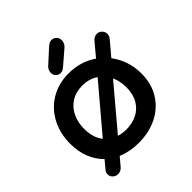

<svg xmlns="http://www.w3.org/2000/svg" viewBox="-262 -1140 1365 1365"><g transform="rotate(-45 420.0 -458.0)"><path d="M773 -672 687 -570Q723 -523 742.5 -465Q762 -407 762 -342Q762 -241 715.5 -165Q669 -89 587 -47.5Q505 -6 399 -6Q311 -6 238 -37L190 20Q181 32 168 39.5Q155 47 140 47Q117 47 100.5 32Q84 17 84 -5Q84 -13 85.5 -19Q87 -25 93 -34L146 -97Q100 -142 75 -205Q50 -268 50 -346Q50 -451 94 -533.5Q138 -616 216.5 -662.5Q295 -709 396 -709Q516 -709 608 -645L686 -738Q696 -752 709.5 -759Q723 -766 736 -766Q758 -766 774 -750Q790 -734 790 -712Q790 -692 773 -672ZM239 -208 523 -544Q473 -579 402 -579Q338 -579 291.5 -549.5Q245 -520 220 -468.5Q195 -417 195 -351Q195 -263 239 -208ZM594 -460 330 -147Q366 -136 405 -136Q465 -136 513 -160Q561 -184 589 -232Q617 -280 617 -348Q617 -409 594 -460ZM309 -800Q309 -812 314 -825Q319 -838 328 -846L421 -931Q440 -949 451.5 -956Q463 -963 477 -963Q499 -963 514 -948Q529 -933 529 -910Q529 -895 522.5 -882Q516 -869 506 -860L406 -774Q392 -761 381 -755.5Q370 -750 358 -750Q337 -750 323 -764.5Q309 -779 309 -800Z"/></g></svg>

Font: Mali
Style: Bold
Weight: 700
Designer: Kitiyaporn Chalermlarp | Katatrad Aksorn Co.,Ltd.
Foundry: Cadson Demak Co.,Ltd.
Version: Version 1.000; ttfautohint (v1.6)